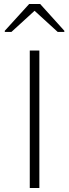

<svg xmlns="http://www.w3.org/2000/svg" viewBox="-20 -941 346 961"><path d="M129 0V-688H177V0ZM4 -781V-787L126 -921H181L302 -787V-781H269L153 -887L37 -781Z"/></svg>

Font: Saira Expanded ExtraLight
Style: Regular
Weight: 250
Width: 7
Designer: Hector Gatti with collaboration of the Omnibus-Type team
Foundry: Omnibus-Type
Version: Version 1.101